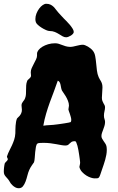

<svg xmlns="http://www.w3.org/2000/svg" viewBox="-28 -959 622 1016"><path d="M535.2 -186Q536.1 -181.6 536.6 -176.5Q537.1 -171.4 537.1 -166Q537.1 -153.3 534.7 -139.9Q532.2 -126.5 528.6 -113.3Q524.9 -100.1 520.8 -88.1Q516.6 -76.2 513.2 -65.9Q506.3 -45.9 502.9 -35.6Q499.5 -25.4 496.1 -20.8Q492.7 -16.1 487.5 -15.6Q482.4 -15.1 472.2 -15.1Q464.8 -15.1 453.1 -18.8Q441.4 -22.5 429.2 -30Q417 -37.6 406.5 -48.8Q396 -60.1 392.1 -75.2Q392.1 -78.1 394 -85Q396 -91.8 396 -100.1Q395.5 -105.5 394.3 -115.7Q393.1 -126 391.1 -138.4Q389.2 -150.9 387 -163.8Q384.8 -176.8 381.8 -187.5Q378.9 -198.2 375.7 -205.1Q372.6 -211.9 369.1 -211.9Q356.4 -211.9 350.8 -208.3Q345.2 -204.6 341.3 -200.4Q337.4 -196.3 332.8 -192.6Q328.1 -189 317.9 -189Q308.1 -189 296.4 -191.2Q284.7 -193.4 270.3 -196Q255.9 -198.7 238.8 -200.9Q221.7 -203.1 201.2 -203.1Q190.4 -203.1 181.6 -202.4Q172.9 -201.7 169.9 -199.2Q164.6 -194.8 162.1 -182.1Q159.7 -169.4 158.2 -154.1Q156.7 -138.7 155.8 -123.8Q154.8 -108.9 151.9 -100.1Q150.9 -98.6 147.9 -94.5Q145 -90.3 141.1 -84.7Q137.2 -79.1 133.3 -72.5Q129.4 -65.9 127 -60.1Q121.1 -46.9 116.9 -30Q112.8 -13.2 107.2 1.7Q101.6 16.6 93.3 26.9Q85 37.1 70.8 37.1Q61.5 37.1 53.5 32.7Q45.4 28.3 39.3 22.7Q33.2 17.1 29.3 12Q25.4 6.8 24.9 4.9Q19 -5.4 13.4 -12Q7.8 -18.6 2.9 -23.9Q-2 -29.3 -4.9 -35.4Q-7.8 -41.5 -7.8 -50.8Q-7.8 -54.2 -7.6 -60.1Q-7.3 -65.9 -6.6 -72.3Q-5.9 -78.6 -4.9 -84.5Q-3.9 -90.3 -2.9 -94.2Q-2 -96.7 0.7 -99.4Q3.4 -102.1 6.1 -105Q8.8 -107.9 11 -110.6Q13.2 -113.3 13.2 -116.2Q13.2 -120.1 11 -123.5Q8.8 -127 8.8 -130.9Q8.8 -131.8 9.3 -132.3Q9.8 -132.8 9.8 -133.8Q14.6 -148.4 21.7 -162.1Q28.8 -175.8 35.4 -190.2Q42 -204.6 47.1 -220Q52.2 -235.4 53.2 -253.9Q53.2 -262.7 53.5 -272.9Q53.7 -283.2 54.4 -293.7Q55.2 -304.2 56.9 -314.2Q58.6 -324.2 62 -332Q62.5 -333.5 66.7 -336.9Q70.8 -340.3 75.7 -345.9Q80.6 -351.6 84.2 -359.6Q87.9 -367.7 87.9 -377.9Q87.9 -383.3 86.9 -389.2Q85.9 -395 85.9 -400.9Q85.9 -407.7 88.1 -412.4Q90.3 -417 93.5 -421.1Q96.7 -425.3 99.9 -429.7Q103 -434.1 105 -439.9Q108.9 -450.2 109.4 -461.7Q109.9 -473.1 109.9 -484.6Q109.9 -496.1 110.6 -507.3Q111.3 -518.6 115.2 -528.8Q116.2 -533.2 119.6 -536.4Q123 -539.6 126.7 -542.7Q130.4 -545.9 133.3 -549.8Q136.2 -553.7 136.2 -559.1Q136.2 -563 135.5 -567.1Q134.8 -571.3 134.8 -576.2Q134.8 -587.4 139.9 -599.1Q145 -610.8 151.4 -622.3Q157.7 -633.8 162.8 -644.8Q168 -655.8 168 -665V-674.8Q168 -684.1 175.5 -693.8Q183.1 -703.6 196.3 -711.7Q209.5 -719.7 226.8 -724.9Q244.1 -730 263.2 -730Q273.9 -730 282.5 -727.3Q291 -724.6 299.8 -721.2Q308.6 -717.8 318.8 -714.6Q329.1 -711.4 342.8 -710.9Q350.6 -710.9 359.1 -712.6Q367.7 -714.4 376.5 -716.6Q385.3 -718.8 394 -720.5Q402.8 -722.2 411.1 -722.2Q415.5 -722.2 422.6 -719.5Q429.7 -716.8 437.3 -712.4Q444.8 -708 451.9 -702.1Q459 -696.3 463.9 -689.9Q472.7 -678.7 475.8 -661.6Q479 -644.5 480.7 -625Q482.4 -605.5 484.9 -585.9Q487.3 -566.4 494.1 -550.8Q496.6 -544.4 500 -539.3Q503.4 -534.2 506.6 -528.3Q509.8 -522.5 512 -514.9Q514.2 -507.3 514.2 -496.1Q514.2 -482.4 512.7 -468.5Q511.2 -454.6 511.2 -441.9Q511.2 -431.6 513.9 -424.8Q516.6 -418 519.5 -412.8Q522.5 -407.7 525.1 -402.8Q527.8 -397.9 527.8 -391.1Q527.8 -381.8 524.9 -370.1Q522 -358.4 522 -347.2Q522 -336.4 525.4 -327.6Q528.8 -318.8 527.8 -310.1Q527.3 -300.8 524.4 -291.5Q521.5 -282.2 518.1 -273.4Q514.6 -264.6 511.7 -255.9Q508.8 -247.1 508.8 -238.8Q508.8 -231.9 512.2 -225.6Q515.6 -219.2 520 -212.9Q524.4 -206.5 528.8 -200Q533.2 -193.4 535.2 -186ZM346.2 -313Q349.1 -317.4 349.1 -324.2Q349.1 -331.1 346.7 -339.8Q344.2 -348.6 341.6 -356.7Q338.9 -364.7 336.4 -371.1Q334 -377.4 334 -379.9Q334 -384.8 335.4 -389.6Q336.9 -394.5 336.9 -399.9Q336.9 -412.6 331.5 -425.8Q326.2 -439 319.6 -450Q313 -460.9 307.1 -469Q301.3 -477.1 299.8 -480Q296.4 -487.8 295.2 -495.8Q293.9 -503.9 292.2 -511.2Q290.5 -518.6 287.6 -523.9Q284.7 -529.3 277.8 -532.2Q268.1 -502.9 257.1 -474.6Q246.1 -446.3 235.6 -417.2Q225.1 -388.2 216.1 -357.7Q207 -327.1 201.2 -293.9Q218.3 -296.4 236.3 -297.1Q254.4 -297.9 274.9 -300.8Q277.8 -301.3 289.1 -302.7Q300.3 -304.2 312.7 -306.2Q325.2 -308.1 335.2 -310.1Q345.2 -312 346.2 -313ZM162.1 -840.8Q159.2 -848.1 159.2 -857.9Q159.2 -873 165 -887.7Q170.9 -902.3 179.4 -913.8Q188 -925.3 198 -932.1Q208 -939 216.3 -939Q229.5 -939 238.8 -934.6Q248 -930.2 254.9 -923.6Q261.7 -917 267.6 -908.7Q273.4 -900.4 280.3 -893.1Q286.1 -886.2 293.9 -878.2Q301.8 -870.1 310.1 -860.8Q314.5 -856.4 323 -847.9Q331.5 -839.4 340.3 -829.1Q349.1 -818.8 355.7 -808.3Q362.3 -797.9 362.3 -790Q362.3 -785.2 357.9 -780Q353.5 -774.9 347.4 -771Q341.3 -767.1 334.2 -764.4Q327.1 -761.7 322.3 -761.7Q312.5 -761.7 303.5 -766.8Q294.4 -772 284.4 -778.3Q274.4 -784.7 262.2 -789.8Q250 -794.9 234.4 -794.9Q227.1 -794.9 215.3 -800Q203.6 -805.2 192.4 -812.3Q181.2 -819.3 172.6 -827.1Q164.1 -835 162.1 -840.8Z"/></svg>

Font: Freckle Face
Style: Regular
Weight: 400
Designer: Astigmatic (AOETI)
Foundry: Astigmatic (AOETI)
Version: Version 1.000